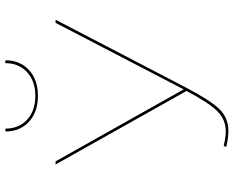

<svg xmlns="http://www.w3.org/2000/svg" viewBox="-100 -792 899 739"><g transform="rotate(-90 349.5 -422.5)"><path d="M213 -851H224Q224 -799 258.5 -767.5Q293 -736 350 -736Q407 -736 441.5 -768Q476 -800 476 -852L487 -851Q487 -795 449.5 -760.5Q412 -726 350 -726Q288 -726 250.5 -760.5Q213 -795 213 -851ZM631 -658H643L384 -160Q334 -64 300 -28.5Q266 7 215 7Q187 7 154 -1L157 -11Q192 -3 214 -3Q258 -3 290.5 -35Q323 -67 369 -154L86 -658H98L375 -165Z"/></g></svg>

Font: EauTest Hairline
Style: Regular
Weight: 250
Designer: Christian Thalmann (Catharsis Fonts)
Version: Version 0.001;PS 000.001;hotconv 1.0.88;makeotf.lib2.5.64775